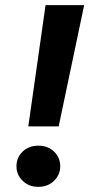

<svg xmlns="http://www.w3.org/2000/svg" viewBox="-20 -720 365 746"><path d="M90 -229 157 -700H307L208 -229ZM129 6Q92 6 68 -17.5Q44 -41 44 -74Q44 -108 68 -131Q92 -154 129 -154Q166 -154 190 -131Q214 -108 214 -74Q214 -41 190 -17.5Q166 6 129 6Z"/></svg>

Font: DM Sans 12pt ExtraBold
Style: Italic
Weight: 800
Italic angle: -10°
Version: Version 4.004;gftools[0.9.30]